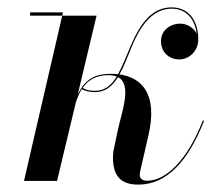

<svg xmlns="http://www.w3.org/2000/svg" viewBox="-20 -490 596 520"><path d="M150.5 -456.5H61.5V-447.5H148.5L45 0H134.5L185.5 -213C189.5 -225 194.5 -237.5 201.5 -249C208.5 -244 222 -240.5 237 -240.5C265 -240.5 283.5 -255.5 299.5 -281C338 -261.5 310.5 -189 299.5 -139.5L288 -85C286.5 -79 286 -68 286 -63C286 -13 307.5 10 354.5 10C431 10 489.5 -52.5 532.5 -162.5L529.5 -164C487 -55 429 -0.5 378.5 -0.5C366 -0.5 358.5 -6.5 358.5 -17C358.5 -19 359 -23.5 359.5 -25.5L381.5 -121C409 -237 363 -280 303.5 -288.5C314.5 -307.5 324 -332 335 -359C361 -424 395 -466.5 445 -466.5C483 -466.5 508 -439.5 512.5 -399C504.5 -415.5 485 -426 469 -426C440.5 -426 416 -407.5 416 -379C416 -346 440.5 -329 465.5 -329C490.5 -329 517 -350 517 -383.5C517 -435.5 490 -470 445 -470C392 -470 360 -428.5 331.5 -360C320.5 -333.5 310.5 -308.5 299.5 -289C293.5 -289.5 287.5 -290 281 -290C249 -290 214.5 -284.5 190.5 -234L241.5 -447.5H148.5ZM273.5 -286.5C282.5 -286.5 290 -285 296 -282.5C281.5 -259 264 -244 237 -244C221 -244 211 -247.5 204 -252C217.5 -271.5 238.5 -286.5 273.5 -286.5Z"/></svg>

Font: Bodoni* 48pt
Style: Italic
Weight: 400
Italic angle: -13°
Version: Version 2.3